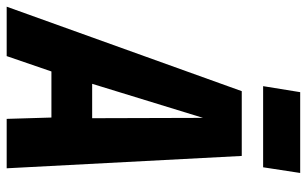

<svg xmlns="http://www.w3.org/2000/svg" viewBox="-229 -727 919 575"><g transform="rotate(90 230.5 -439.5)"><path d="M-37 0 216 -704H410L447 0H299L295 -134H157L111 0ZM194 -256H297L296 -588ZM201 -768 219 -879H461L444 -768Z"/></g></svg>

Font: Georama SemiCondensed
Style: Bold Italic
Weight: 700
Width: 4
Italic angle: -9°
Designer: Jean-Baptiste Levee
Foundry: Production Type
Version: Version 1.000